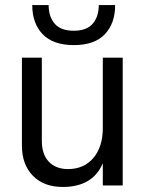

<svg xmlns="http://www.w3.org/2000/svg" viewBox="-20 -736 580 762"><path d="M372 -716H437Q437 -643 396 -600Q355 -557 273 -557Q191 -557 149.5 -600Q108 -643 108 -716H173Q173 -670 197 -642Q221 -614 273 -614Q324 -614 348 -642Q372 -670 372 -716ZM388 -507H467V0H388V-88Q348 6 229 6Q154 6 110.5 -38.5Q67 -83 67 -158V-507H146V-178Q146 -123 174 -94Q202 -65 250 -65Q313 -65 350.5 -109Q388 -153 388 -228Z"/></svg>

Font: Hind Regular
Style: Regular
Weight: 400
Designer: Manushi Parikh, Satya Rajpurohit
Foundry: Indian Type Foundry
Version: Version 1.201;PS 1.0;hotconv 1.0.78;makeotf.lib2.5.61930; tt